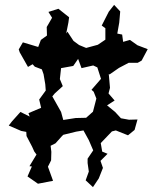

<svg xmlns="http://www.w3.org/2000/svg" viewBox="-20 -738 635 789"><path d="M323 -202 345 -162 363 -120 340 -86V-68L345 -33L332 3L362 31L386 -5L403 -48L393 -77L422 -106L400 -115L394 -150L440 -198L456 -202L506 -182L533 -204L545 -247L510 -246L477 -252L453 -278L420 -305L451 -325L426 -354L432 -377L427 -434L430 -432L469 -459L509 -480H546L562 -489L587 -536L545 -552L514 -574L486 -566L482 -596L462 -600L470 -645L474 -691L449 -718L427 -690L398 -633L413 -622V-575L382 -554L334 -541L305 -553L282 -570L257 -608L252 -600L261 -645L264 -667L220 -702L179 -689L194 -665L172 -627L173 -592L148 -574L137 -545L74 -564L57 -535L61 -523L95 -463L114 -474L123 -464L152 -453L159 -433L166 -392L168 -366L141 -329L149 -295L97 -273L102 -259L64 -278L29 -239L16 -222L67 -200L88 -196L89 -179L112 -135L121 -115L130 -103L101 -55L111 -54L93 -13L136 17L198 5L177 -53L190 -79L191 -114L188 -139L208 -149L234 -178L240 -184L293 -197ZM195 -342 205 -354 238 -384 226 -413 231 -458 281 -467 301 -496 315 -458 363 -469 380 -461 395 -414 356 -369 365 -361 376 -333 362 -279 334 -254 291 -253 240 -245 231 -278Z"/></svg>

Font: チョークS
Style: Regular
Weight: 400
Designer: [Stick] Fontworks Inc.
Foundry: [Stick] Fontworks Inc.
Version: Version 1.200;FEAKit 1.0